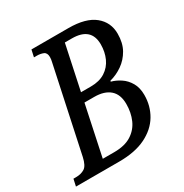

<svg xmlns="http://www.w3.org/2000/svg" viewBox="-194 -843 930 972"><g transform="rotate(-30 271.0 -357.0)"><path d="M-28 0 -19 -41H-4Q26 -41 46.5 -54Q67 -67 77 -113L182 -605Q186 -621 186 -634Q186 -659 169.5 -666Q153 -673 130 -673H115L124 -714H340Q441 -714 491.5 -673Q542 -632 542 -565Q542 -511 520.5 -473Q499 -435 464.5 -411Q430 -387 391 -377L390 -372Q417 -365 443.5 -347.5Q470 -330 487 -300.5Q504 -271 504 -229Q504 -165 473 -113Q442 -61 380 -30.5Q318 0 225 0ZM329 -660H288L233 -401H291Q341 -401 374.5 -422.5Q408 -444 424.5 -480.5Q441 -517 441 -561Q441 -660 329 -660ZM279 -347H222L160 -54H227Q289 -54 327.5 -78.5Q366 -103 384 -144Q402 -185 402 -235Q402 -291 370 -319Q338 -347 279 -347Z"/></g></svg>

Font: Noto Serif Condensed
Style: Italic
Weight: 400
Width: 3
Italic angle: -12°
Designer: Monotype Design Team
Foundry: Monotype Imaging Inc.
Version: Version 2.014; ttfautohint (v1.8.4.7-5d5b)